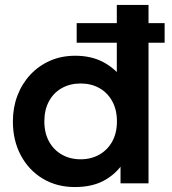

<svg xmlns="http://www.w3.org/2000/svg" viewBox="-20 -740 693 775"><path d="M289.5 -567.5V-646.5H644.5V-567.5ZM282 15Q209 15 152.5 -19Q96 -53 64 -113Q32 -173 32 -250Q32 -305.5 50.2 -353.8Q68.5 -402 102.2 -438.2Q136 -474.5 182 -494.8Q228 -515 284 -515Q348.5 -515 397 -489.2Q445.5 -463.5 479.5 -416.5L451.5 -387.5V-720H579.5V0H466.5V-123.5L484.5 -94.5Q459 -47 408.5 -16Q358 15 282 15ZM305.5 -97Q347.5 -97 380.8 -115.8Q414 -134.5 433 -168.8Q452 -203 452 -250Q452 -297 433 -331.5Q414 -366 381 -384.5Q348 -403 305.5 -403Q263 -403 229.8 -384.5Q196.5 -366 177.8 -331.5Q159 -297 159 -250Q159 -203 178 -168.8Q197 -134.5 230 -115.8Q263 -97 305.5 -97Z"/></svg>

Font: Geologica Cursive Medium
Style: Regular
Weight: 500
Designer: Sindre Bremnes, Frode Helland
Foundry: Monokrom Skriftforlag AS
Version: Version 1.010;gftools[0.9.28]